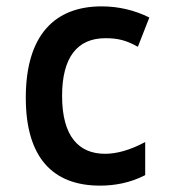

<svg xmlns="http://www.w3.org/2000/svg" viewBox="-20 -573 540 603"><path d="M294 10C338 10 388 2 436 -23V-127C390 -102 347 -90 310 -90C227 -90 175 -145 175 -272C175 -392 222 -453 311 -453C349 -453 376 -447 413 -426L449 -518C403 -541 352 -553 299 -553C154 -553 61 -465 61 -266C61 -79 145 10 294 10Z"/></svg>

Font: Noto Sans Mono ExtraCondensed SemiBold
Style: Regular
Weight: 600
Width: 2
Designer: Monotype Design Team
Foundry: Monotype Imaging Inc.
Version: Version 2.014